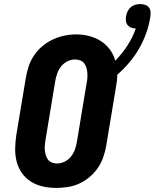

<svg xmlns="http://www.w3.org/2000/svg" viewBox="-20 -915 760 943"><path d="M256 8Q223 8 191 1Q159 -6 132.5 -22.5Q106 -39 88 -64.5Q70 -90 62 -120.5Q54 -151 54.5 -184.5Q55 -218 60 -251L107 -534Q112 -563 121.5 -591Q131 -619 148 -644Q165 -669 189 -689Q213 -709 240.5 -721.5Q268 -734 296.5 -740Q325 -746 354 -746Q387 -746 418 -738Q449 -730 475 -713.5Q501 -697 519.5 -672Q538 -647 546 -617Q580 -651 606 -691.5Q632 -732 647 -775Q635 -775 624.5 -779Q614 -783 607 -791.5Q600 -800 598.5 -811.5Q597 -823 599 -835Q601 -847 606.5 -859Q612 -871 622 -879.5Q632 -888 644.5 -891.5Q657 -895 669 -895Q682 -895 693.5 -891Q705 -887 712 -877.5Q719 -868 719.5 -855.5Q720 -843 718 -830Q712 -791 698 -752Q684 -713 663.5 -677Q643 -641 615.5 -608.5Q588 -576 556 -548Q556 -532 554 -516Q552 -500 549 -484L502 -201Q497 -172 487.5 -144Q478 -116 461 -91Q444 -66 420.5 -46Q397 -26 369.5 -13.5Q342 -1 313 3.5Q284 8 256 8ZM259 -112Q279 -112 297.5 -121Q316 -130 329 -146.5Q342 -163 348.5 -182Q355 -201 358 -220L405 -504Q408 -517 409 -530.5Q410 -544 409 -557Q408 -570 404.5 -582Q401 -594 393.5 -604Q386 -614 373.5 -618.5Q361 -623 348 -623Q329 -623 310.5 -613.5Q292 -604 279.5 -588Q267 -572 260.5 -553Q254 -534 251 -515L204 -231Q202 -218 200.5 -205Q199 -192 200 -179Q201 -166 204.5 -154Q208 -142 215 -132Q222 -122 234 -117Q246 -112 259 -112Z"/></svg>

Font: Iosevka Etoile Heavy Oblique
Style: Regular
Weight: 900
Italic angle: -9°
Designer: Belleve Invis
Foundry: Belleve Invis
Version: Version 15.5.2; ttfautohint (v1.8.4)